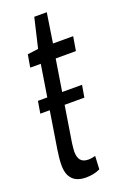

<svg xmlns="http://www.w3.org/2000/svg" viewBox="-133 -708 504 764"><g transform="rotate(-20 118.5 -326.0)"><path d="M8.8 -291.1 17.4 -342.3H204.2L195.4 -291.1ZM156.4 -58.3 153.7 -2.6Q139.5 4.2 124.4 7.1Q109.2 10 94 10Q69.2 10 52.4 1.5Q35.5 -7.1 26.6 -24.6Q17.7 -42.2 17.7 -69.4Q17.7 -82.2 19.3 -99.2Q20.9 -116.1 23.5 -132.2L78.5 -476.9H33.8L42.9 -530.2L88.7 -536.2L118.1 -661.6H171.1L151.7 -536.2H237.2L227.1 -476.6H141.5L87.5 -138.7Q86.5 -128.2 85.3 -119.5Q84.1 -110.7 84.1 -103Q84.1 -78.5 94.3 -66.2Q104.4 -53.9 127.4 -53.9Q134.2 -53.9 141.3 -55.3Q148.4 -56.6 156.4 -58.3Z"/></g></svg>

Font: Georama
Style: Italic
Weight: 400
Width: 2
Italic angle: -9°
Designer: Jean-Baptiste Levee
Foundry: Production Type
Version: Version 1.000